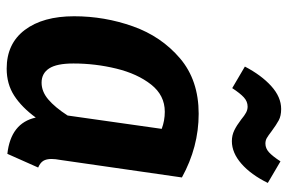

<svg xmlns="http://www.w3.org/2000/svg" viewBox="-160 -666 842 561"><g transform="rotate(90 260.5 -385.0)"><path d="M498 -496 447 -142Q444 -126 444 -115Q444 -100 449.5 -91Q455 -82 469 -76L429 14Q339 4 323 -69Q293 -28 259 -6Q225 16 180 16Q107 16 67 -37Q27 -90 27 -181Q27 -270 56.5 -353Q86 -436 150 -490.5Q214 -545 312 -545Q409 -545 498 -496ZM165 -179Q165 -130 179.5 -108Q194 -86 221 -86Q247 -86 270 -105.5Q293 -125 317 -162L356 -437Q332 -446 306 -446Q258 -446 226.5 -406Q195 -366 180 -304.5Q165 -243 165 -179ZM329 -669Q317 -679 308.5 -683.5Q300 -688 291 -688Q276 -688 264 -677Q252 -666 237 -643L174 -680Q199 -728 231 -757Q263 -786 298 -786Q318 -786 331 -779Q344 -772 363 -758Q376 -748 383 -744Q390 -740 399 -740Q413 -740 424.5 -750.5Q436 -761 451 -784L514 -747Q490 -698 458 -670Q426 -642 392 -642Q375 -642 360.5 -649Q346 -656 329 -669Z"/></g></svg>

Font: Fira Sans Condensed SemiBold
Style: Italic
Weight: 600
Width: 3
Italic angle: -8°
Designer: bBox Type GmbH & Carrois Corporate GbR & Edenspiekermann AG
Foundry: bBox Type GmbH & Carrois Corporate GbR & Edenspiekermann AG
Version: Version 4.301